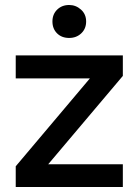

<svg xmlns="http://www.w3.org/2000/svg" viewBox="-20 -749 555 769"><path d="M43 0V-83L340 -435H43V-527H472V-445L173 -91H472V0ZM257 -597Q227 -597 208.5 -615.5Q190 -634 190 -663Q190 -692 209 -710.5Q228 -729 257 -729Q284 -729 304.5 -710.5Q325 -692 325 -663Q325 -634 305.5 -615.5Q286 -597 257 -597Z"/></svg>

Font: Onest Medium
Style: Regular
Weight: 500
Designer: Dmitri Voloshin, Andrey Kudryavtsev
Foundry: Dmitri Voloshin, Andrey Kudryavtsev
Version: Version 1.000;gftools[0.9.33]